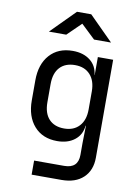

<svg xmlns="http://www.w3.org/2000/svg" viewBox="-102 -853 805 1101"><g transform="rotate(10 300.0 -302.5)"><path d="M161 180V98H336Q417 98 417 20V-50L419 -150H417Q412 -97 372.5 -66Q333 -35 271 -35Q186 -35 137 -90.5Q88 -146 88 -240V-356Q88 -450 137 -505Q186 -560 271 -560Q333 -560 372.5 -529Q412 -498 417 -445H418V-550H507V20Q507 94 461.5 137Q416 180 335 180ZM298 -113Q354 -113 386 -148Q418 -183 418 -245V-350Q418 -412 386 -447Q354 -482 298 -482Q241 -482 209.5 -448Q178 -414 178 -350V-245Q178 -181 209.5 -147Q241 -113 298 -113ZM116 -645 255 -785H338L478 -645H379L297 -723L217 -645Z"/></g></svg>

Font: NKDuy Mono
Style: Regular
Weight: 400
Monospace: yes
Designer: NKDuy
Foundry: NKDuy
Version: Version 2.251; ttfautohint (v1.8.4.7-5d5b)